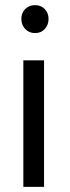

<svg xmlns="http://www.w3.org/2000/svg" viewBox="-20 -731 272 751"><path d="M117.2 -601.6Q93.8 -601.6 78.6 -617.7Q63.5 -633.8 63.5 -657.2Q63.5 -680.7 78.6 -695.8Q93.8 -710.9 117.2 -710.9Q140.6 -710.9 155.3 -695.3Q169.9 -679.7 169.9 -657.2Q169.9 -633.8 155.3 -617.7Q140.6 -601.6 117.2 -601.6ZM71.3 0V-495.1H152.3V0Z"/></svg>

Font: Puritan
Style: Regular
Weight: 400
Version: 2.0a